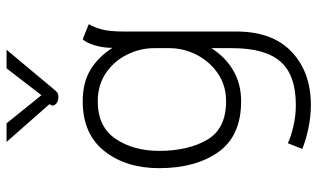

<svg xmlns="http://www.w3.org/2000/svg" viewBox="-216 -558 991 600"><g transform="rotate(-90 280.0 -257.5)"><path d="M115 191 133 146Q154 156 186.5 163.5Q219 171 252 171Q346 171 388 123Q430 75 430 -28V-93Q403 -50 361 -25Q319 0 264 0Q156 0 105.5 -71Q55 -142 55 -256Q55 -360 108.5 -427.5Q162 -495 264 -495Q323 -495 363 -470.5Q403 -446 431 -402Q431 -433 439.5 -459.5Q448 -486 458 -495L505 -476Q494 -457 488 -433Q482 -409 482 -365V-15Q482 98 418.5 158Q355 218 252 218Q216 218 178.5 210Q141 202 115 191ZM430 -224V-272Q430 -316 409.5 -357Q389 -398 351.5 -423Q314 -448 264 -448Q184 -448 146.5 -392Q109 -336 109 -256Q109 -166 143.5 -106.5Q178 -47 264 -47Q314 -47 351.5 -73Q389 -99 409.5 -139.5Q430 -180 430 -224ZM252 -594 255 -599 137 -733H195L283 -624L367 -733H425L303 -587Q295 -577 290.5 -574Q286 -571 278 -571Q263 -571 255.5 -579Q248 -587 252 -594Z"/></g></svg>

Font: Niramit ExtraLight
Style: Regular
Weight: 200
Designer: Katatrad Aksorn Co.,Ltd.
Foundry: Cadson Demak Co.,Ltd.
Version: Version 1.000; ttfautohint (v1.6)